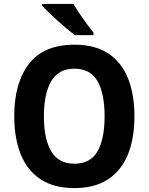

<svg xmlns="http://www.w3.org/2000/svg" viewBox="-20 -954 762 984"><path d="M669 -358Q669 -246 636 -163.5Q603 -81 534.5 -35.5Q466 10 361 10Q256 10 187.5 -35.5Q119 -81 86 -164Q53 -247 53 -359Q53 -530 129 -627.5Q205 -725 362 -725Q467 -725 535 -680Q603 -635 636 -552.5Q669 -470 669 -358ZM205 -358Q205 -242 242.5 -178.5Q280 -115 361 -115Q443 -115 479.5 -178Q516 -241 516 -358Q516 -475 479.5 -538.5Q443 -602 362 -602Q280 -602 242.5 -538Q205 -474 205 -358ZM356 -934Q369 -912 387.5 -884.5Q406 -857 425.5 -830.5Q445 -804 459 -787V-774H363Q346 -787 322.5 -806.5Q299 -826 275 -848Q251 -870 230 -890Q209 -910 196 -924V-934Z"/></svg>

Font: Noto Sans Armenian SemiCondensed
Style: Bold
Weight: 700
Width: 4
Designer: Monotype Design Team
Foundry: Monotype Imaging Inc.
Version: Version 2.008; ttfautohint (v1.8.4.7-5d5b)